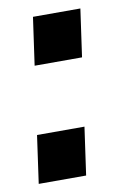

<svg xmlns="http://www.w3.org/2000/svg" viewBox="-65 -540 366 580"><g transform="rotate(-10 118.0 -250.0)"><path d="M173 -146.3 152.3 0H6.9L27.5 -146.3ZM222.8 -500 202.1 -353.7H56.7L77.4 -500Z"/></g></svg>

Font: Pathway Extreme 8pt Thin
Style: Italic
Weight: 100
Italic angle: -8°
Designer: Eduardo Rodriguez Tunni
Foundry: Eduardo Rodriguez Tunni
Version: Version 1.000